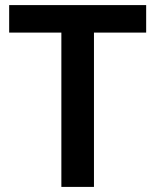

<svg xmlns="http://www.w3.org/2000/svg" viewBox="-20 -827 610 754"><path d="M349 -93H221V-699H16V-807H554V-699H349Z"/></svg>

Font: Noto Sans Telugu UI SemiBold
Style: Regular
Weight: 600
Designer: Jelle Bosma - Monotype Design Team
Foundry: Monotype Imaging Inc.
Version: Version 2.005; ttfautohint (v1.8.4.7-5d5b)